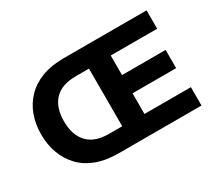

<svg xmlns="http://www.w3.org/2000/svg" viewBox="-128 -968 1388 1232"><g transform="rotate(-30 566.5 -352.5)"><path d="M440 0Q348 0 278.5 -26Q209 -52 163 -100.5Q117 -149 93.5 -213Q70 -277 70 -353Q70 -429 93.5 -493Q117 -557 163.5 -605Q210 -653 279 -679Q348 -705 440 -705H1054V-569H710V-424H1033V-289H710V-136H1054V0ZM450 -139H547V-566H450Q344 -566 291.5 -510.5Q239 -455 239 -353Q239 -251 291.5 -195Q344 -139 450 -139Z"/></g></svg>

Font: Nunito Sans 6pt ExtraBold
Style: Regular
Weight: 800
Version: Version 3.101;gftools[0.9.27]